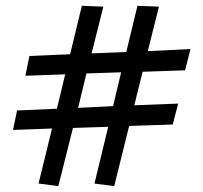

<svg xmlns="http://www.w3.org/2000/svg" viewBox="-20 -677 692 654"><path d="M628.9 -509.8 610.4 -437.5 465.8 -432.6 437.5 -318.4 586.9 -324.2 568.4 -252.9 419.9 -248 369.1 -43 301.8 -51.8 348.6 -245.1 228.5 -241.2 178.7 -43 111.3 -51.8 157.2 -239.3 24.4 -234.4 38.1 -300.8 173.8 -306.6 202.1 -423.8 66.4 -418.9 80.1 -486.3 218.8 -492.2 258.8 -657.2 332 -654.3 292 -495.1 410.2 -500 448.2 -657.2 521.5 -654.3 483.4 -502.9ZM392.6 -430.7 274.4 -426.8 246.1 -309.6 365.2 -315.4Z"/></svg>

Font: Maiden Orange
Style: Regular
Weight: 400
Designer: Astigmatic (AOETI)
Foundry: Astigmatic (AOETI)
Version: Version 1.000